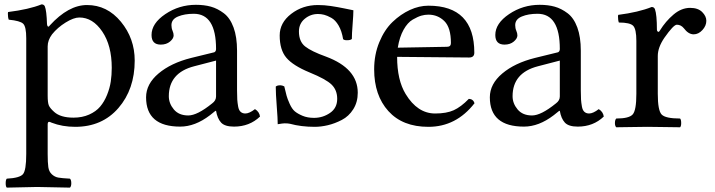

<svg xmlns="http://www.w3.org/2000/svg" viewBox="-20 -580 3270 878"><path d="M218 -423Q198 -396 198 -368V-143Q198 -110 203.5 -97.5Q209 -85 228 -68Q257 -42 316 -42Q356 -42 387.5 -56Q419 -70 438 -92.5Q457 -115 469.5 -146Q482 -177 486.5 -207Q491 -237 491 -270Q491 -372 447.5 -436Q404 -500 343 -500Q317 -500 280 -477Q243 -454 218 -423ZM596 -303Q596 -172 521.5 -86Q447 0 324 0Q265 0 216 -19Q207 -24 202.5 -22.5Q198 -21 198 -10V124Q198 164 201 184.5Q204 205 217 217Q230 229 246 232Q262 235 300 237Q306 243 306 258Q306 272 300 278Q177 275 150 275Q140 275 11 278Q6 273 6 258Q6 242 11 237Q70 234 85 216.5Q100 199 100 124V-405Q100 -458 86 -471.5Q72 -485 20 -490Q16 -500 16 -518Q16 -520 16.5 -522Q17 -524 17 -525Q113 -537 170 -560Q181 -560 185 -551Q193 -532 195 -469Q196 -460 200 -458.5Q204 -457 208 -464Q293 -557 378 -557Q470 -557 533 -480.5Q596 -404 596 -303Z M968 -303 868 -277Q752 -247 752 -140Q752 -107 775 -79.5Q798 -52 841 -52Q882 -52 950 -107Q968 -120 968 -139ZM764 -465Q764 -451 769 -439.5Q774 -428 774 -418Q774 -404 757.5 -390Q741 -376 715 -376Q673 -376 673 -420Q673 -473 736 -515.5Q799 -558 876 -558Q914 -558 944.5 -549.5Q975 -541 1003.5 -519.5Q1032 -498 1048 -454.5Q1064 -411 1064 -348V-166Q1064 -139 1065 -124.5Q1066 -110 1069 -93Q1072 -76 1080.5 -68.5Q1089 -61 1102 -61Q1120 -61 1146 -81Q1166 -69 1169 -47Q1121 -1 1050 -1Q1008 -1 991 -19.5Q974 -38 968 -73H965L940 -53Q872 -1 804 -1Q648 -1 648 -135Q648 -196 705 -244Q762 -292 854 -315L960 -341Q968 -345 968 -356Q968 -517 866 -517Q824 -517 794 -504.5Q764 -492 764 -465Z M1241 -184Q1247 -190 1262 -190Q1270 -190 1280 -185Q1287 -156 1290.5 -142.5Q1294 -129 1304.5 -105.5Q1315 -82 1328 -71Q1341 -60 1363.5 -50.5Q1386 -41 1416 -41Q1456 -41 1489 -63.5Q1522 -86 1522 -128Q1522 -168 1496.5 -193Q1471 -218 1395 -249Q1320 -280 1289.5 -316Q1259 -352 1259 -418Q1259 -476 1311.5 -516.5Q1364 -557 1434 -557Q1463 -557 1493 -552.5Q1523 -548 1554.5 -541.5Q1586 -535 1596 -533Q1596 -513 1592.5 -469Q1589 -425 1589 -402Q1584 -396 1566 -396Q1554 -396 1549 -401Q1543 -438 1528.5 -463Q1514 -488 1495 -498.5Q1476 -509 1462 -512.5Q1448 -516 1434 -516Q1400 -516 1373.5 -494Q1347 -472 1347 -436Q1347 -390 1375.5 -367.5Q1404 -345 1471 -321Q1616 -267 1616 -156Q1616 -113 1595.5 -80.5Q1575 -48 1543 -31.5Q1511 -15 1479.5 -7.5Q1448 0 1419 0Q1357 0 1306 -14Q1297 -16 1281 -16Q1274 -16 1250 -12Q1250 -37 1245.5 -94.5Q1241 -152 1241 -184Z M1799 -362 2024 -366Q2042 -366 2042 -383Q2042 -454 2012 -483.5Q1982 -513 1939 -513Q1923 -513 1907 -508.5Q1891 -504 1867.5 -490.5Q1844 -477 1825.5 -444Q1807 -411 1799 -362ZM1939 0Q1821 0 1756 -72Q1691 -144 1691 -263Q1691 -330 1714.5 -387Q1738 -444 1775 -479.5Q1812 -515 1854.5 -534.5Q1897 -554 1939 -554Q2149 -554 2149 -339Q2149 -317 2125 -317L1796 -320Q1796 -214 1835 -150Q1889 -61 1970 -61Q2022 -61 2055 -76Q2088 -91 2124 -128Q2144 -127 2150 -108Q2066 0 1939 0Z M2540 -303 2440 -277Q2324 -247 2324 -140Q2324 -107 2347 -79.5Q2370 -52 2413 -52Q2454 -52 2522 -107Q2540 -120 2540 -139ZM2336 -465Q2336 -451 2341 -439.5Q2346 -428 2346 -418Q2346 -404 2329.5 -390Q2313 -376 2287 -376Q2245 -376 2245 -420Q2245 -473 2308 -515.5Q2371 -558 2448 -558Q2486 -558 2516.5 -549.5Q2547 -541 2575.5 -519.5Q2604 -498 2620 -454.5Q2636 -411 2636 -348V-166Q2636 -139 2637 -124.5Q2638 -110 2641 -93Q2644 -76 2652.5 -68.5Q2661 -61 2674 -61Q2692 -61 2718 -81Q2738 -69 2741 -47Q2693 -1 2622 -1Q2580 -1 2563 -19.5Q2546 -38 2540 -73H2537L2512 -53Q2444 -1 2376 -1Q2220 -1 2220 -135Q2220 -196 2277 -244Q2334 -292 2426 -315L2532 -341Q2540 -345 2540 -356Q2540 -517 2438 -517Q2396 -517 2366 -504.5Q2336 -492 2336 -465Z M2984 -444Q2984 -438 2988.5 -435Q2993 -432 2998 -441Q3024 -483 3060 -513.5Q3096 -544 3136 -544Q3172 -544 3191 -525Q3210 -506 3210 -485Q3210 -462 3192 -442.5Q3174 -423 3152 -423Q3128 -423 3107 -451Q3094 -467 3075 -467Q3060 -467 3018 -407Q2988 -363 2988 -324V-151Q2988 -75 3005.5 -56.5Q3023 -38 3090 -38Q3095 -33 3095 -17Q3095 -3 3090 2Q3069 2 3017.5 1Q2966 0 2940 0Q2914 0 2866.5 1Q2819 2 2798 2Q2792 -4 2792 -17Q2792 -32 2798 -38Q2857 -38 2873.5 -57Q2890 -76 2890 -151V-393Q2890 -447 2875.5 -462Q2861 -477 2810 -477Q2806 -487 2806 -505Q2806 -507 2806.5 -509Q2807 -511 2807 -512Q2900 -524 2960 -548Q2971 -548 2975 -538Q2984 -513 2984 -444Z"/></svg>

Font: Indiction Unicode
Style: Normal
Weight: 500
Version: Version 1.1